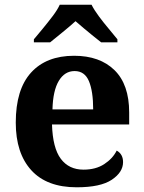

<svg xmlns="http://www.w3.org/2000/svg" viewBox="-20 -786 611 816"><path d="M306 10Q179 10 113 -62.5Q47 -135 47 -265Q47 -406 112 -477.5Q177 -549 295 -549Q404 -549 466.5 -488Q529 -427 529 -308V-257H201Q204 -157 238.5 -111Q273 -65 335 -65Q387 -65 423 -88.5Q459 -112 476 -146Q503 -131 503 -97Q503 -54 455 -22Q407 10 306 10ZM376 -321Q376 -398 358 -441Q340 -484 297 -484Q255 -484 230 -442.5Q205 -401 203 -321ZM124 -619Q140 -638 161.5 -664Q183 -690 203.5 -717Q224 -744 234 -766H369Q380 -744 400 -717Q420 -690 442 -664Q464 -638 479 -619V-606H410Q396 -617 376 -633Q356 -649 336 -666Q316 -683 301 -696Q279 -676 246.5 -649.5Q214 -623 193 -606H124Z"/></svg>

Font: Noto Serif Toto
Style: Bold
Weight: 700
Designer: Monotype Design Team
Foundry: Monotype Imaging Inc.
Version: Version 2.001; ttfautohint (v1.8.4.7-5d5b)